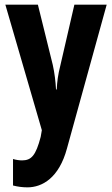

<svg xmlns="http://www.w3.org/2000/svg" viewBox="-20 -566 482 826"><path d="M3 -546 160 -6 155 23C134 103 115 124 75 124C63 124 49 122 36 118V232C55 237 76 240 98 240C162 240 234 199 268 73L439 -546H300L240 -286C229 -243 226 -215 224 -181H221C219 -216 215 -251 207 -287L143 -546Z"/></svg>

Font: Noto Sans Kannada ExtraCondensed
Style: Bold
Weight: 700
Width: 2
Designer: Jelle Bosma - Monotype Design Team
Foundry: Monotype Imaging Inc.
Version: Version 2.005